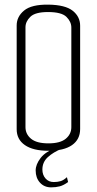

<svg xmlns="http://www.w3.org/2000/svg" viewBox="-20 -648 419 829"><path d="M189 3Q123 3 87.5 -21.5Q52 -46 52 -90V-538Q52 -576 84 -602.5Q116 -629 189 -628Q262 -627 294 -601.5Q326 -576 326 -537V-91Q326 -46 291 -21.5Q256 3 189 3ZM189 -29Q240 -29 264 -49Q288 -69 288 -99V-529Q288 -554 267 -575Q246 -596 187 -596Q132 -596 111 -575.5Q90 -555 90 -530V-99Q90 -69 114 -49Q138 -29 189 -29ZM201 161Q171 161 152.5 140.5Q134 120 134 88Q134 62 155.5 34Q177 6 224 -10L247 -6Q210 9 186.5 30.5Q163 52 163 84Q163 107 176.5 122.5Q190 138 212 138Q229 138 242 134Q255 130 269 117L274 138Q255 152 238 156.5Q221 161 201 161Z"/></svg>

Font: Smooch Sans Light
Style: Regular
Weight: 300
Designer: Robert E. Leuschke
Foundry: Robert E. Leuschke
Version: Version 1.010; ttfautohint (v1.8.3)